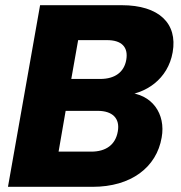

<svg xmlns="http://www.w3.org/2000/svg" viewBox="-20 -722 699 742"><path d="M468 -490.9C459.7 -442.8 423.5 -416.9 367.5 -416.9H255.5L282 -566.9H394C450 -566.9 476.4 -540.1 468 -490.9ZM604.8 -190.7C621.3 -281.2 568 -360.2 469.6 -364.3L450.6 -352.3C543.4 -357.7 629.3 -416.5 647.3 -520.2C666.9 -631.4 594.5 -701.9 450.6 -701.9H134.9L10.8 0H338C486.3 0 585.2 -75.2 604.8 -190.7ZM435.2 -213.8C426.4 -162.8 389.8 -136 332.4 -136H206.4L233.7 -293.6H357.8C414.8 -293.6 444.5 -264.3 435.2 -213.8Z"/></svg>

Font: Poppins Devanagari Thin
Style: Italic
Weight: 100
Italic angle: -10°
Designer: Ninad Kale (Devanagari), Jonny Pinhorn (Latin)
Foundry: Indian Type Foundry
Version: 4.005